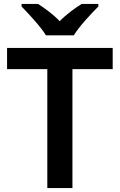

<svg xmlns="http://www.w3.org/2000/svg" viewBox="-20 -958 610 978"><path d="M214 -778H356C383 -823 444 -888 481 -925V-938H396C361 -916 319 -886 284 -850C250 -886 209 -915 174 -938H90V-925C126 -887 187 -823 214 -778ZM349 0V-606H554V-714H16V-606H221V0Z"/></svg>

Font: Noto Sans Tai Tham SemiBold
Style: Regular
Weight: 600
Designer: Monotype Design Team 2013. Revised by David WIlliams 2020
Foundry: Monotype Imaging Inc.
Version: Version 2.002